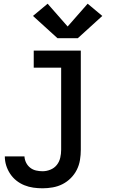

<svg xmlns="http://www.w3.org/2000/svg" viewBox="-20 -803 640 1036"><path d="M210 213Q185 213 160 209.5Q135 206 111.5 196.5Q88 187 68.5 171.5Q49 156 35 135Q21 114 13.5 90Q6 66 6 41H112Q113 59 121 75Q129 91 143 102Q157 113 174.5 117Q192 121 210 121Q231 121 252 112.5Q273 104 286.5 87Q300 70 305 48.5Q310 27 310 5V-438H162V-530H416V5Q416 33 411.5 60.5Q407 88 394.5 113Q382 138 362 158Q342 178 317.5 190.5Q293 203 265 208Q237 213 210 213ZM400 -597H290L158 -717L237 -783L345 -660L453 -783L532 -717Z"/></svg>

Font: Iosevka Curly Slab SmBdEx
Style: Regular
Weight: 600
Width: 7
Monospace: yes
Designer: Belleve Invis
Foundry: Belleve Invis
Version: Version 11.1.0; ttfautohint (v1.8.3)